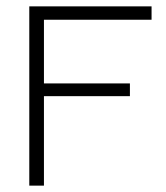

<svg xmlns="http://www.w3.org/2000/svg" viewBox="-20 -583 521 603"><path d="M118 0H72V-563H456V-521H118V-321H388V-281H118Z"/></svg>

Font: Darker Grotesque
Style: Regular
Weight: 400
Designer: Gabriel Lam
Foundry: TypeRant
Version: Version 1.000;gftools[0.9.28]